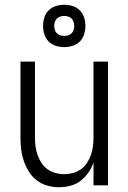

<svg xmlns="http://www.w3.org/2000/svg" viewBox="-20 -779 540 807"><path d="M227 8Q203 8 178.5 1Q154 -6 134.5 -21Q115 -36 101.5 -57.5Q88 -79 80 -102.5Q72 -126 69 -150.5Q66 -175 66 -200V-520H127V-200Q127 -181 129.5 -163Q132 -145 138 -127.5Q144 -110 154.5 -94Q165 -78 180 -67.5Q195 -57 213 -52Q231 -47 250 -47Q269 -47 287 -52Q305 -57 320 -67.5Q335 -78 345.5 -94Q356 -110 362 -127.5Q368 -145 370.5 -163Q373 -181 373 -200V-520H434V0H373V-96Q365 -73 351 -53Q337 -33 318 -18.5Q299 -4 275 2Q251 8 227 8ZM250 -581Q232 -581 214.5 -586.5Q197 -592 184.5 -604.5Q172 -617 166.5 -634.5Q161 -652 161 -670Q161 -688 166.5 -705.5Q172 -723 184.5 -735.5Q197 -748 214.5 -753.5Q232 -759 250 -759Q268 -759 285.5 -753.5Q303 -748 315.5 -735.5Q328 -723 333.5 -705.5Q339 -688 339 -670Q339 -652 333.5 -634.5Q328 -617 315.5 -604.5Q303 -592 285.5 -586.5Q268 -581 250 -581ZM250 -628Q258 -628 266.5 -630.5Q275 -633 281 -639Q287 -645 289.5 -653.5Q292 -662 292 -670Q292 -678 289.5 -686.5Q287 -695 281 -701Q275 -707 266.5 -709.5Q258 -712 250 -712Q242 -712 233.5 -709.5Q225 -707 219 -701Q213 -695 210.5 -686.5Q208 -678 208 -670Q208 -662 210.5 -653.5Q213 -645 219 -639Q225 -633 233.5 -630.5Q242 -628 250 -628Z"/></svg>

Font: Iosevka Custom Light
Style: Regular
Weight: 300
Monospace: yes
Designer: Belleve Invis
Foundry: Belleve Invis
Version: Version 27.3.5